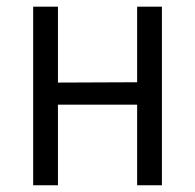

<svg xmlns="http://www.w3.org/2000/svg" viewBox="-20 -548 577 568"><path d="M78.1 -528.3H151.4V-303.7L385.7 -304.7V-528.3H459V0H385.7V-238.3H151.4V0H78.1Z"/></svg>

Font: Gidole
Style: Regular
Weight: 400
Version: Version 2.100; ttfautohint (v1.8.4.7-5d5b)